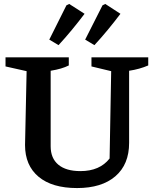

<svg xmlns="http://www.w3.org/2000/svg" viewBox="-20 -943 782 974"><path d="M371 11Q244 11 175.5 -46.5Q107 -104 107 -207L115 -582L8 -606V-652H329V-611Q311 -602 289 -595.5Q267 -589 237 -584V-201Q237 -140 276 -107.5Q315 -75 388 -75Q486 -75 536 -139L544 -582L444 -606V-652H732V-611Q688 -592 635 -584V-218Q635 -109 565.5 -49Q496 11 371 11ZM230 -742 317 -916 331 -923 409 -873Q378 -832 345 -792Q312 -752 277 -714ZM412 -742 500 -916 514 -923 591 -873Q560 -832 527 -792Q494 -752 459 -714Z"/></svg>

Font: Piazzolla SemiBold
Style: Regular
Weight: 600
Designer: Juan Pablo del Peral
Foundry: Huerta Tipografica
Version: Version 1.330